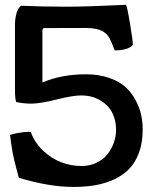

<svg xmlns="http://www.w3.org/2000/svg" viewBox="-20 -755 626 789"><path d="M154.3 -416Q232.9 -449.7 333 -449.7Q386.7 -449.7 429 -434.8Q471.2 -419.9 496.3 -396.7Q521.5 -373.5 537.8 -342.3Q554.2 -311 560.3 -281.7Q566.4 -252.4 566.4 -222.2Q566.4 -168.9 551.3 -127.9Q536.1 -86.9 510.5 -60.5Q484.9 -34.2 447.8 -17.3Q410.6 -0.5 370.4 6.3Q330.1 13.2 282.2 13.2Q181.6 13.2 57.6 -24.4L55.7 -30.3Q54.7 -34.2 50.3 -51Q45.9 -67.9 43.9 -75.4Q42 -83 37.8 -100.1Q33.7 -117.2 31.5 -130.1Q29.3 -143.1 26.4 -161.6Q23.4 -180.2 21.5 -198.7Q21.5 -202.6 50.8 -208Q80.1 -213.4 97.7 -213.4Q106.9 -213.4 106.9 -211.4Q123.5 -167.5 157.5 -135.5Q191.4 -103.5 231.9 -88.1Q272.5 -72.8 314.9 -72.8Q348.1 -72.8 375.7 -85.7Q403.3 -98.6 420.7 -120.1Q438 -141.6 447.5 -168Q457 -194.3 457 -222.2Q457 -259.3 441.9 -290.3Q426.8 -321.3 393.1 -342Q359.4 -362.8 313 -362.8Q279.3 -362.8 211.7 -345.9Q144 -329.1 108.4 -329.1Q78.1 -329.1 47.9 -335.4Q41.5 -336.9 41.5 -395V-653.3Q41.5 -677.7 47.9 -700.7Q54.2 -723.6 67.4 -731.4Q150.4 -727.5 249.5 -727.5Q296.4 -727.5 348.1 -729.2Q399.9 -731 442.9 -732.9Q485.8 -734.9 497.6 -735.4Q502.4 -729.5 514.2 -658.2Q525.9 -586.9 525.9 -572.8Q525.9 -571.3 523.7 -568.4Q521.5 -565.4 515.9 -561.8Q510.3 -558.1 502.2 -555.2Q494.1 -552.2 480.7 -550Q467.3 -547.9 451.2 -547.9Q448.7 -554.2 444.3 -565.4Q439.9 -576.7 437.5 -582.5Q435.1 -588.4 430.2 -597.7Q425.3 -606.9 420.4 -612.1Q415.5 -617.2 407 -623.3Q398.4 -629.4 388.4 -632.6Q378.4 -635.7 364 -637.9Q349.6 -640.1 332 -640.1Q294.9 -640.1 256.3 -639.9Q217.8 -639.6 161.1 -639.6Q154.3 -639.6 154.3 -627.9Z"/></svg>

Font: Coustard
Style: Regular
Weight: 400
Foundry: vernon adams
Version: Version 1.001